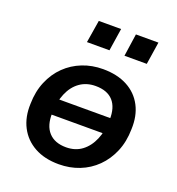

<svg xmlns="http://www.w3.org/2000/svg" viewBox="-131 -822 865 938"><g transform="rotate(20 301.0 -352.5)"><path d="M278 10Q204 10 151.5 -19Q99 -48 72 -100Q45 -152 48 -221Q49 -285 71 -337Q93 -389 130.5 -425.5Q168 -462 217.5 -481.5Q267 -501 324 -501Q398 -501 450.5 -473Q503 -445 530 -393.5Q557 -342 554 -272Q553 -207 531 -155Q509 -103 471.5 -66Q434 -29 384.5 -9.5Q335 10 278 10ZM283 -80Q331 -80 365 -105.5Q399 -131 418 -176Q437 -221 438 -279Q440 -343 409.5 -377Q379 -411 318 -411Q271 -411 236.5 -386.5Q202 -362 183 -317Q164 -272 163 -214Q161 -149 192.5 -114.5Q224 -80 283 -80ZM125 -206 138 -288H476L463 -206ZM399 -598 416 -715H533L515 -598ZM204 -598 223 -715H339L321 -598Z"/></g></svg>

Font: Nunito Sans 11pt
Style: Bold Italic
Weight: 700
Italic angle: -9°
Version: Version 3.101;gftools[0.9.27]